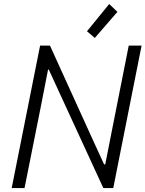

<svg xmlns="http://www.w3.org/2000/svg" viewBox="-20 -950 735 970"><path d="M182.6 -719.7H232.4L455.6 -229L505.9 -119.6H511.7L547.9 -303.2L630.4 -719.7H695.3L552.2 0H502L226.6 -598.1H222.7L188 -420.4L104 0H39.1ZM419.4 -792 531.7 -929.7 573.2 -890.1 459 -758.3Z"/></svg>

Font: Reddit Sans Vanilla Light
Style: Italic
Weight: 300
Italic angle: -11.25°
Designer: Stephen Hutchings
Version: Version 1.013